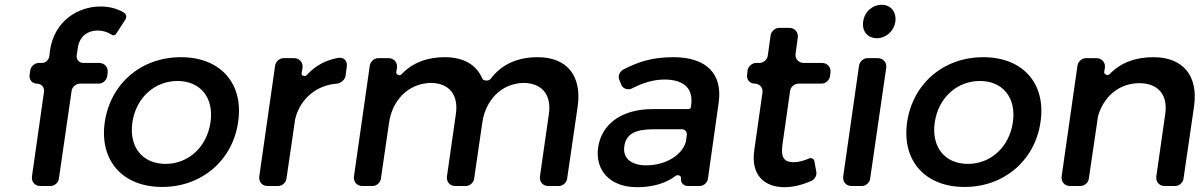

<svg xmlns="http://www.w3.org/2000/svg" viewBox="-20 -774 5010 799"><path d="M386 -647C407 -647 428 -641 446 -629C452 -625 459 -627 463 -633L502 -693C508 -704 506 -715 495 -722C467 -739 433 -747 398 -747C306 -747 206 -688 188 -564L185 -538C182 -524 169 -512 155 -512H141C125 -512 109 -498 106 -482L103 -461C101 -442 114 -426 133 -426C153 -426 166 -410 163 -391L113 -40C110 -18 125 0 147 0H191C207 0 223 -14 225 -30L278 -396C280 -412 296 -426 313 -426H391C408 -426 423 -440 426 -456L428 -472C431 -494 415 -512 393 -512H327C309 -512 297 -526 299 -544L304 -575C311 -625 347 -647 386 -647Z M733 -536C568 -536 440 -427 416 -266C393 -106 490 4 655 4C819 4 948 -106 971 -266C995 -427 897 -536 733 -536ZM719 -437C814 -437 871 -367 856 -265C841 -162 764 -92 669 -92C573 -92 516 -162 531 -265C546 -367 623 -437 719 -437Z M1204 -532H1160C1143 -532 1128 -518 1125 -502L1059 -40C1056 -18 1071 0 1093 0H1138C1154 0 1170 -14 1172 -30L1208 -276C1208 -277 1210 -285 1210 -285C1232 -363 1295 -419 1382 -426C1398 -427 1416 -443 1418 -458L1423 -496C1427 -521 1411 -537 1387 -533C1335 -524 1291 -500 1256 -461C1249 -454 1234 -459 1235 -468L1239 -492C1242 -514 1226 -532 1204 -532Z M2218 -536C2136 -536 2068 -508 2021 -445C2014 -436 1991 -437 1987 -447C1963 -504 1910 -536 1831 -536C1759 -536 1697 -514 1650 -464C1644 -457 1628 -463 1629 -473L1632 -492C1635 -514 1619 -532 1597 -532H1554C1537 -532 1522 -518 1519 -502L1453 -40C1450 -18 1465 0 1487 0H1531C1547 0 1563 -14 1565 -30L1599 -263C1612 -356 1678 -426 1771 -429C1849 -429 1889 -380 1877 -299L1840 -40C1837 -18 1852 0 1874 0H1919C1935 0 1951 -14 1953 -30L1987 -263C2000 -356 2065 -426 2157 -429C2235 -429 2276 -380 2264 -299L2227 -40C2224 -18 2239 0 2261 0H2306C2322 0 2338 -14 2340 -30L2384 -331C2402 -458 2340 -536 2218 -536Z M2842 0H2892C2908 0 2924 -14 2926 -30L2971 -349C2987 -466 2920 -536 2783 -536C2695 -536 2640 -518 2574 -485C2558 -476 2550 -456 2558 -440L2566 -420C2573 -404 2595 -398 2610 -406C2658 -431 2703 -443 2745 -443C2829 -443 2866 -403 2856 -336L2855 -328C2855 -324 2850 -320 2846 -320H2693C2565 -319 2483 -257 2469 -160C2456 -66 2517 5 2632 5C2696 5 2751 -11 2793 -43C2801 -48 2815 -43 2814 -33C2811 -15 2824 0 2842 0ZM2669 -86C2605 -86 2571 -117 2578 -165C2585 -216 2623 -236 2698 -236H2817C2831 -236 2840 -225 2838 -212L2835 -189L2834 -183C2817 -127 2749 -86 2669 -86Z M3348 -115C3323 -104 3302 -99 3282 -99C3246 -99 3228 -116 3236 -171L3268 -396C3270 -412 3286 -426 3303 -426H3399C3416 -426 3431 -440 3434 -456L3436 -472C3439 -494 3423 -512 3401 -512H3325C3303 -512 3287 -530 3291 -552L3300 -618C3303 -640 3287 -658 3265 -658H3222C3206 -658 3190 -644 3187 -628L3175 -542C3173 -526 3157 -512 3140 -512H3126C3110 -512 3094 -498 3091 -482L3089 -463C3086 -443 3100 -426 3121 -426C3141 -426 3156 -409 3153 -389L3119 -150C3103 -41 3165 5 3245 5C3282 5 3320 -5 3358 -22C3371 -28 3380 -45 3377 -59L3369 -104C3367 -113 3357 -118 3348 -115Z M3649 -754C3611 -754 3577 -725 3572 -684C3566 -644 3591 -615 3629 -615C3667 -615 3700 -644 3706 -684C3711 -725 3687 -754 3649 -754ZM3601 -30 3668 -492C3671 -514 3655 -532 3633 -532H3590C3573 -532 3558 -518 3555 -502L3489 -40C3486 -18 3501 0 3523 0H3567C3583 0 3599 -14 3601 -30Z M4072 -536C3907 -536 3779 -427 3755 -266C3732 -106 3829 4 3994 4C4158 4 4287 -106 4310 -266C4334 -427 4236 -536 4072 -536ZM4058 -437C4153 -437 4210 -367 4195 -265C4180 -162 4103 -92 4008 -92C3912 -92 3855 -162 3870 -265C3885 -367 3962 -437 4058 -437Z M4780 -536C4706 -536 4644 -514 4597 -465C4590 -458 4574 -464 4575 -474L4578 -492C4581 -514 4565 -532 4543 -532H4499C4482 -532 4467 -518 4464 -502L4398 -40C4395 -18 4410 0 4432 0H4477C4493 0 4509 -14 4511 -30L4548 -281C4548 -282 4549 -289 4549 -289C4571 -369 4634 -427 4720 -428C4800 -428 4841 -379 4829 -299L4792 -40C4789 -18 4804 0 4826 0H4871C4887 0 4903 -14 4905 -30L4949 -331C4967 -458 4904 -536 4780 -536Z"/></svg>

Font: Trueno
Style: RoundIt
Weight: 400
Designer: Julieta Ulanovsky, Jasper
Foundry: Julieta Ulanovsky, Cannot Into Space Fonts
Version: Version 3.001